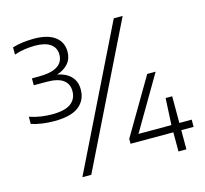

<svg xmlns="http://www.w3.org/2000/svg" viewBox="-122 -952 1234 1157"><g transform="rotate(-15 495.0 -373.0)"><path d="M175 -302Q140.5 -302 103.8 -307Q67 -312 34.5 -322.5V-367.5Q69.5 -355.5 105.5 -350.2Q141.5 -345 174.5 -345Q254.5 -345 291.5 -372.2Q328.5 -399.5 328.5 -449.5Q328.5 -494.5 295.5 -518.8Q262.5 -543 193 -543H112.5V-586H154.5Q309.5 -586 309.5 -682.5Q309.5 -724.5 276.8 -748Q244 -771.5 181 -771.5Q150 -771.5 116.5 -766.8Q83 -762 51 -751V-796Q80 -805 115 -809.5Q150 -814 185 -814Q270.5 -814 316 -780.2Q361.5 -746.5 361.5 -686Q361.5 -642 335.2 -612.2Q309 -582.5 265.5 -569Q320 -558.5 349.8 -527Q379.5 -495.5 379.5 -446Q379.5 -379 330.5 -340.5Q281.5 -302 175 -302ZM252 68 682.5 -808H738L307.5 68ZM584.5 -51.5V-82L790.5 -432H843L646 -96.5H851.5L860 -263H901V-96.5H978V-51.5H901V68H851.5V-51.5Z"/></g></svg>

Font: Encode Sans Expanded Expanded Light
Style: Regular
Weight: 300
Width: 7
Designer: Multiple Designers
Foundry: Impallari Type
Version: Version 3.000; ttfautohint (v1.8.3) -l 8 -r 50 -G 200 -x 14 